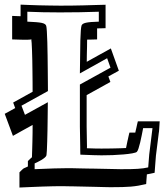

<svg xmlns="http://www.w3.org/2000/svg" viewBox="-81 -734 712 833"><path d="M60.5 -335.9Q60.5 -355.5 60.3 -378.7Q60.1 -401.9 59.8 -425.8Q59.6 -449.7 59.1 -472.9Q58.6 -496.1 57.9 -514.9Q57.1 -533.7 56.4 -546.9Q55.7 -560.1 54.7 -564.5Q54.7 -563 50.3 -562.3Q45.9 -561.5 36.1 -561.5Q26.4 -561.5 10.7 -561.8Q-4.9 -562 -28.3 -563V-665Q-20.5 -664.6 -11.2 -664.3Q-2 -664.1 8.3 -663.6V-713.9Q23.9 -713.4 45.2 -712.4Q66.4 -711.4 89.6 -710.9Q112.8 -710.4 136.2 -710Q159.7 -709.5 179.2 -709.5Q201.2 -709.5 227.5 -709.7Q253.9 -710 280.3 -710.7Q306.6 -711.4 331.8 -712.2Q356.9 -712.9 377 -713.4V-611.8Q365.2 -611.3 356.7 -611.1Q348.1 -610.8 340.3 -610.8V-563Q325.2 -562.5 315.2 -562.3Q305.2 -562 296.9 -562V-558.1Q296.9 -540.5 296.6 -530.5Q296.4 -520.5 296.1 -512Q295.9 -503.4 295.7 -493.4Q295.4 -483.4 295.4 -465.8Q308.6 -473.1 323 -481.2Q337.4 -489.3 351.1 -496.8Q364.7 -504.4 377.4 -511.2Q390.1 -518.1 399.9 -523.9L434.6 -427.2L389.2 -402.3L397.9 -378.4L294.9 -321.3V-185.1L296.4 -97.2V-95.7H295.9Q295.9 -95.2 296.1 -94.2Q296.4 -93.3 296.4 -90.8Q319.3 -89.8 334.5 -89.6Q349.6 -89.4 359.4 -89.4Q372.6 -89.4 387.2 -89.6Q401.9 -89.8 415.8 -90.1Q429.7 -90.3 442.6 -90.8Q455.6 -91.3 465.8 -91.8Q467.3 -99.6 469 -107.4Q470.7 -115.2 472.2 -123Q472.7 -124.5 473.9 -129.9Q475.1 -135.3 476.3 -141.1Q477.5 -147 478.8 -152.1Q480 -157.2 480.5 -158.7H505.9L508.8 -171.9Q509.3 -173.3 510.5 -178.7Q511.7 -184.1 512.9 -189.9Q514.2 -195.8 515.4 -200.9Q516.6 -206.1 517.1 -207.5H611.8Q610.4 -186 609.6 -173.3Q608.9 -160.6 607.9 -157.7Q605 -132.8 601.8 -108.9Q598.6 -85 595.7 -60.1V-61Q594.7 -49.3 593.8 -36.9Q592.8 -24.4 592 -13.4Q591.3 -2.4 590.6 5.4Q589.8 13.2 589.8 15.6Q581.1 17.6 572.8 19.3Q564.5 21 556.2 22.5Q555.2 37.6 554.2 49.3Q553.2 61 553.2 64.5Q535.2 68.8 519.3 71.5Q503.4 74.2 486.3 75.7Q469.2 77.1 449.7 77.6Q430.2 78.1 405.3 78.1Q402.8 78.1 393.8 78.1Q384.8 78.1 369.1 77.6Q355 77.1 335 76.7Q314.9 76.2 290 75.7Q285.6 75.7 277.1 75.4Q268.6 75.2 258.1 75Q247.6 74.7 236.1 74.5Q224.6 74.2 213.9 74.2Q200.2 73.7 190.4 73.7Q180.7 73.7 178.2 73.7Q166.5 73.7 146.7 74.2Q127 74.7 103.3 75.4Q79.6 76.2 53.7 77.4Q27.8 78.6 3.4 79.6V13.7Q9.8 7.3 13.4 3.7Q17.1 0 19.3 -1.7Q21.5 -3.4 22.7 -3.9Q23.9 -4.4 24.9 -4.9Q28.3 -6.3 32.2 -8.1Q36.1 -9.8 40 -11.7V-35.2Q48.3 -43.5 52 -46.9Q55.7 -50.3 57.6 -51.8Q58.1 -65.9 58.6 -83.3Q59.1 -100.6 59.6 -119.4Q60.1 -138.2 60.3 -157Q60.5 -175.8 60.5 -191.9Q37.1 -179.2 14.4 -166.5Q-8.3 -153.8 -24.9 -144.5L-60.5 -240.2L-15.1 -265.1L-23.9 -289.1ZM12.2 -275.4 27.3 -235.8 126.5 -290.5Q126.5 -281.7 126.2 -262.5Q126 -243.2 125.7 -218.8Q125.5 -194.3 125 -168.2Q124.5 -142.1 123.8 -119.4Q123 -96.7 122.3 -80.6Q121.6 -64.5 120.6 -60.5Q119.6 -55.7 113.3 -50.3Q106.9 -44.9 98.9 -40Q90.8 -35.2 82.5 -31.2Q74.2 -27.3 69.3 -24.9V0Q167 -4.4 214.8 -4.4Q217.8 -4.4 232.9 -4.2Q248 -3.9 266.6 -3.4Q285.2 -2.9 302.2 -2.7Q319.3 -2.4 326.7 -2.4Q379.9 -1.5 408.7 -0.7Q437.5 0 441.9 0Q466.3 0 484.1 -0.2Q502 -0.5 515.9 -1.5Q529.8 -2.4 540.8 -3.9Q551.8 -5.4 562 -7.8Q563 -17.6 566.4 -63.5L578.6 -162.1Q579.1 -162.6 580.6 -178.2H540Q537.1 -163.6 533.9 -147Q530.8 -130.4 527.1 -115.7Q523.4 -101.1 520 -90.1Q516.6 -79.1 512.7 -75.2Q509.3 -71.8 493.2 -68.8Q477.1 -65.9 455.1 -64Q433.1 -62 407.7 -61Q382.3 -60.1 359.4 -60.1Q335 -60.1 267.6 -63Q267.1 -73.7 267.1 -82Q267.1 -90.3 267.1 -96.7L265.6 -184.6V-367.2L398.4 -440.4L383.8 -481.4L265.6 -415.5L267.6 -558.6Q269 -611.8 272.9 -623.5Q274.4 -627.4 278.8 -630.4Q283.2 -633.3 291.7 -635.3Q300.3 -637.2 314 -638.4Q327.6 -639.6 347.7 -640.1V-683.1Q268.1 -680.2 179.2 -680.2Q100.1 -680.2 37.6 -683.1V-640.1Q60.1 -639.2 75.2 -637.9Q90.3 -636.7 99.6 -634.8Q108.9 -632.8 113.5 -629.6Q118.2 -626.5 119.6 -621.6Q121.1 -616.7 122.3 -597.4Q123.5 -578.1 124.3 -551Q125 -523.9 125.5 -492.2Q126 -460.4 126.2 -430.7Q126.5 -400.9 126.7 -376.5Q127 -352.1 127 -338.9Z"/></svg>

Font: XB Kayhan Sayeh
Style: Regular
Weight: 700
Designer: Behnam
Foundry: Irmug
Version: Version 7.300 2009